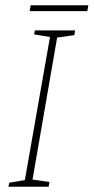

<svg xmlns="http://www.w3.org/2000/svg" viewBox="-20 -706 354 726"><path d="M196 -564 103 -27 167 -18 164 0H12L15 -15L74 -25L169 -566L109 -576L112 -591H264L261 -573ZM96 -686H314L310 -664H92Z"/></svg>

Font: Grenze Thin
Style: Italic
Weight: 250
Italic angle: -10°
Designer: Renata Polastri
Foundry: Omnibus-Type
Version: Version 1.002; ttfautohint (v1.8)